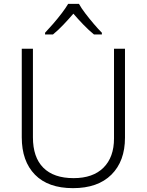

<svg xmlns="http://www.w3.org/2000/svg" viewBox="-20 -967 762 997"><path d="M629 -252Q629 -130 558.5 -60Q488 10 359 10Q230 10 161.5 -60Q93 -130 93 -254V-714H151V-254Q151 -150 205 -96Q259 -42 362 -42Q463 -42 517.5 -96.5Q572 -151 572 -248V-714H629ZM390 -947Q402 -925 423 -897.5Q444 -870 467 -843Q490 -816 509 -797V-788H468Q441 -810 413 -839Q385 -868 361 -896Q337 -868 309.5 -839Q282 -810 255 -788H214V-797Q233 -817 256 -843.5Q279 -870 300 -897.5Q321 -925 334 -947Z"/></svg>

Font: RS Noto Sans Light
Style: Regular
Weight: 300
Designer: Monotype Design Team
Foundry: Monotype Imaging Inc.
Version: Version 3.10